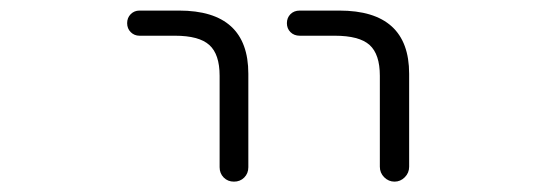

<svg xmlns="http://www.w3.org/2000/svg" viewBox="-20 -565 1040 365"><path d="M245.1 -497.1Q235.4 -497.1 228.5 -503.9Q221.7 -510.7 221.7 -521Q221.7 -531.2 228.5 -538.1Q235.4 -544.9 245.1 -544.9H320.3Q452.1 -544.9 452.1 -424.8V-247.1Q452.1 -235.4 444.3 -227.5Q436.5 -219.7 424.8 -219.7Q413.1 -219.7 405.3 -227.5Q397.5 -235.4 397.5 -247.1V-420.9Q397.5 -461.9 377.9 -479.5Q358.4 -497.1 312.5 -497.1ZM549.8 -497.1Q539.1 -497.1 532.2 -503.9Q525.4 -510.7 525.4 -521Q525.4 -531.2 532.2 -538.1Q539.1 -544.9 549.8 -544.9H625Q757.8 -544.9 757.8 -424.8V-248Q757.8 -236.3 749.5 -228Q741.2 -219.7 730 -219.7Q718.8 -219.7 710.4 -228Q702.1 -236.3 702.1 -248V-420.9Q702.1 -461.9 682.6 -479.5Q663.1 -497.1 616.2 -497.1Z"/></svg>

Font: Rounded-X Mgen+ 1mn light
Style: Regular
Weight: 200
Designer: [Source Han Sans]
Ryoko NISHIZUKA  (kana & ideographs); Paul D. Hunt (Latin, Greek & Cyrillic); Wenlong ZHANG  (bopomofo
Version: Version 1.059.20150602